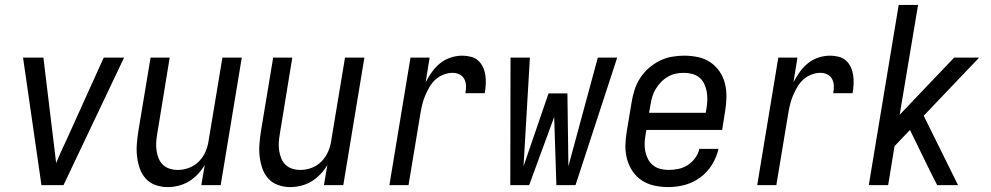

<svg xmlns="http://www.w3.org/2000/svg" viewBox="-20 -755 4040 783"><path d="M149 0 74 -520H157L199 -173Q202 -153 204 -132Q206 -111 209 -90Q218 -111 227 -132Q236 -153 246 -173L403 -520H486L239 0Z M664 8Q638 8 614 -0.5Q590 -9 574 -27Q558 -45 550 -68Q542 -91 539 -116Q536 -141 538 -167Q540 -193 544 -219L594 -520H672L621 -208Q618 -191 617 -174Q616 -157 618.5 -140.5Q621 -124 627 -109Q633 -94 644.5 -83Q656 -72 672 -67Q688 -62 705 -62Q728 -62 751 -70.5Q774 -79 791.5 -97Q809 -115 818.5 -137.5Q828 -160 831 -183L887 -520H966L880 0H801L815 -82Q803 -62 786.5 -44.5Q770 -27 750 -15Q730 -3 707.5 2.5Q685 8 664 8Z M1164 8Q1138 8 1114 -0.5Q1090 -9 1074 -27Q1058 -45 1050 -68Q1042 -91 1039 -116Q1036 -141 1038 -167Q1040 -193 1044 -219L1094 -520H1172L1121 -208Q1118 -191 1117 -174Q1116 -157 1118.5 -140.5Q1121 -124 1127 -109Q1133 -94 1144.5 -83Q1156 -72 1172 -67Q1188 -62 1205 -62Q1228 -62 1251 -70.5Q1274 -79 1291.5 -97Q1309 -115 1318.5 -137.5Q1328 -160 1331 -183L1387 -520H1466L1380 0H1301L1315 -82Q1303 -62 1286.5 -44.5Q1270 -27 1250 -15Q1230 -3 1207.5 2.5Q1185 8 1164 8Z M1568 0 1654 -520H1732L1716 -420Q1727 -441 1741.5 -461.5Q1756 -482 1775.5 -497.5Q1795 -513 1818.5 -520.5Q1842 -528 1865 -528Q1883 -528 1900.5 -523.5Q1918 -519 1930.5 -507.5Q1943 -496 1950 -480.5Q1957 -465 1959.5 -447.5Q1962 -430 1961 -411.5Q1960 -393 1957 -375H1878Q1881 -390 1880.5 -405Q1880 -420 1873.5 -432.5Q1867 -445 1854 -451.5Q1841 -458 1826 -458Q1808 -458 1789.5 -451Q1771 -444 1756.5 -431Q1742 -418 1732 -401Q1722 -384 1714.5 -366.5Q1707 -349 1702.5 -331Q1698 -313 1695 -295L1646 0Z M2061 0 2062 -520H2141L2115 -77L2217 -374H2294L2298 -77L2418 -520H2497L2327 0H2249L2240 -278L2138 0Z M2706 8Q2677 8 2649 2Q2621 -4 2598.5 -18.5Q2576 -33 2560.5 -55.5Q2545 -78 2537.5 -105Q2530 -132 2530.5 -161Q2531 -190 2536 -219L2556 -339Q2560 -364 2568 -389Q2576 -414 2590.5 -436.5Q2605 -459 2625.5 -477Q2646 -495 2670 -507Q2694 -519 2719.5 -523.5Q2745 -528 2770 -528Q2799 -528 2827 -522Q2855 -516 2877 -501Q2899 -486 2914.5 -463.5Q2930 -441 2936.5 -414Q2943 -387 2942.5 -358.5Q2942 -330 2937 -301L2925 -225H2616L2613 -208Q2610 -190 2609 -172.5Q2608 -155 2611.5 -138Q2615 -121 2622.5 -106.5Q2630 -92 2642.5 -81.5Q2655 -71 2672 -66.5Q2689 -62 2706 -62Q2726 -62 2746 -66Q2766 -70 2784 -81.5Q2802 -93 2815 -110.5Q2828 -128 2832 -148H2910Q2903 -115 2884 -84Q2865 -53 2836 -31.5Q2807 -10 2773 -1Q2739 8 2706 8ZM2858 -295 2861 -312Q2864 -330 2864.5 -347.5Q2865 -365 2862 -381.5Q2859 -398 2852 -413Q2845 -428 2832.5 -438.5Q2820 -449 2803 -453.5Q2786 -458 2769 -458Q2752 -458 2735.5 -454.5Q2719 -451 2703.5 -442Q2688 -433 2675.5 -420Q2663 -407 2654 -392Q2645 -377 2640 -360.5Q2635 -344 2633 -328L2627 -295Z M3068 0 3154 -520H3232L3216 -420Q3227 -441 3241.5 -461.5Q3256 -482 3275.5 -497.5Q3295 -513 3318.5 -520.5Q3342 -528 3365 -528Q3383 -528 3400.5 -523.5Q3418 -519 3430.5 -507.5Q3443 -496 3450 -480.5Q3457 -465 3459.5 -447.5Q3462 -430 3461 -411.5Q3460 -393 3457 -375H3378Q3381 -390 3380.5 -405Q3380 -420 3373.5 -432.5Q3367 -445 3354 -451.5Q3341 -458 3326 -458Q3308 -458 3289.5 -451Q3271 -444 3256.5 -431Q3242 -418 3232 -401Q3222 -384 3214.5 -366.5Q3207 -349 3202.5 -331Q3198 -313 3195 -295L3146 0Z M3523 0 3645 -735H3724L3649 -287L3871 -520H3973L3747 -283L3887 0H3802L3772 -59L3691 -225L3628 -159L3602 0Z"/></svg>

Font: Iosevka SS04 Oblique
Style: Regular
Weight: 400
Italic angle: -9°
Monospace: yes
Designer: Belleve Invis
Foundry: Belleve Invis
Version: Version 19.0.0; ttfautohint (v1.8.4)